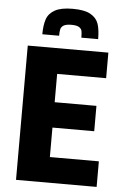

<svg xmlns="http://www.w3.org/2000/svg" viewBox="-60 -937 636 980"><g transform="rotate(5 258.5 -447.5)"><path d="M60 0V-688H473V-557H222V-412H436V-282H222V-131H473V0ZM415 -752H329Q329 -775 326.5 -786.5Q324 -798 312 -805.5Q300 -813 273 -813Q246 -813 233.5 -805.5Q221 -798 218 -786Q215 -774 215 -752H129Q129 -799 139.5 -829.5Q150 -860 181.5 -877.5Q213 -895 273 -895Q333 -895 364 -877.5Q395 -860 405 -830Q415 -800 415 -752Z"/></g></svg>

Font: Saira Semi Condensed
Style: Bold
Weight: 700
Width: 4
Designer: Hector Gatti with collaboration of the Omnibus-Type team
Foundry: Omnibus-Type
Version: Version 1.001; ttfautohint (v1.8)